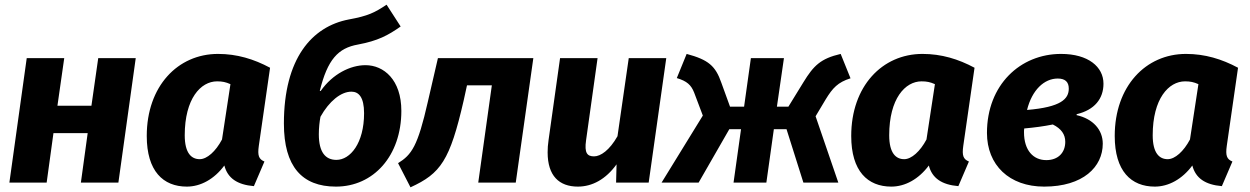

<svg xmlns="http://www.w3.org/2000/svg" viewBox="-20 -779 5333 819"><path d="M485 0 559 -531H399L370 -328H225L254 -531H94L20 0H179L208 -211H354L325 0Z M1132 -490C1063 -527 991 -549 910 -549C738 -549 606 -411 606 -199C606 -49 676 17 777 17C836 17 894 -15 937 -73C951 -19 992 9 1063 15L1108 -90C1084 -100 1078 -115 1084 -157ZM832 -100C797 -100 768 -125 768 -202C768 -358 836 -432 906 -432C928 -432 943 -429 963 -420L927 -184C900 -133 863 -100 832 -100Z M1629 -759C1578 -725 1550 -711 1468 -696C1310 -666 1191 -529 1191 -252C1191 -69 1268 17 1413 17C1573 17 1692 -114 1692 -306C1692 -439 1617 -501 1539 -501C1475 -501 1399 -464 1348 -391H1344C1377 -525 1422 -574 1507 -589C1592 -605 1635 -628 1689 -666ZM1479 -388C1510 -388 1533 -365 1533 -296C1533 -168 1474 -97 1415 -97C1368 -97 1340 -130 1340 -206C1340 -234 1343 -260 1347 -281C1384 -347 1434 -388 1479 -388Z M1731 20C1860 -39 1899 -94 1958 -351L1972 -415H2078L2020 0H2180L2255 -531H1848L1805 -345C1762 -155 1736 -119 1678 -83Z M2369 -531 2320 -182C2317 -163 2316 -145 2316 -129C2316 -29 2365 17 2445 17C2506 17 2564 -14 2610 -78L2608 0H2747L2822 -531H2662L2614 -198C2580 -138 2542 -112 2514 -112C2485 -112 2472 -126 2480 -181L2529 -531Z M3249 0 3281 -228H3335L3407 0H3556L3459 -283L3502 -355C3532 -404 3554 -428 3608 -445L3566 -549C3481 -529 3451 -500 3407 -428L3343 -324H3294L3324 -531H3183L3154 -324H3094L3057 -426C3032 -498 3002 -524 2909 -549L2867 -446C2910 -433 2928 -417 2941 -384L2978 -286L2802 0H2960L3091 -228H3141L3109 0Z M4137 -490C4068 -527 3996 -549 3915 -549C3743 -549 3611 -411 3611 -199C3611 -49 3681 17 3782 17C3841 17 3899 -15 3942 -73C3956 -19 3997 9 4068 15L4113 -90C4089 -100 4083 -115 4089 -157ZM3837 -100C3802 -100 3773 -125 3773 -202C3773 -358 3841 -432 3911 -432C3933 -432 3948 -429 3968 -420L3932 -184C3905 -133 3868 -100 3837 -100Z M4573 -292C4649 -310 4687 -358 4687 -422C4687 -494 4622 -549 4506 -549C4332 -549 4190 -417 4190 -212C4190 -75 4285 17 4434 17C4600 17 4684 -67 4684 -166C4684 -225 4643 -272 4572 -288ZM4524 -174C4524 -128 4494 -96 4443 -96C4388 -96 4348 -137 4348 -215C4348 -220 4348 -226 4349 -231C4393 -235 4431 -240 4471 -248C4507 -230 4524 -206 4524 -174ZM4492 -444C4523 -444 4539 -430 4539 -401C4539 -357 4506 -322 4361 -310C4382 -395 4434 -444 4492 -444Z M5261 -490C5192 -527 5120 -549 5039 -549C4867 -549 4735 -411 4735 -199C4735 -49 4805 17 4906 17C4965 17 5023 -15 5066 -73C5080 -19 5121 9 5192 15L5237 -90C5213 -100 5207 -115 5213 -157ZM4961 -100C4926 -100 4897 -125 4897 -202C4897 -358 4965 -432 5035 -432C5057 -432 5072 -429 5092 -420L5056 -184C5029 -133 4992 -100 4961 -100Z"/></svg>

Font: Fira Sans OT
Style: Bold Italic
Weight: 700
Italic angle: -8°
Designer: Carrois Corporate & Edenspiekermann
Foundry: Carrois Corporate GbR & Edenspiekermann AG
Version: Version 2.001